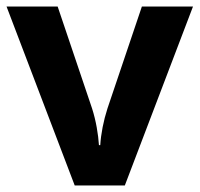

<svg xmlns="http://www.w3.org/2000/svg" viewBox="-20 -566 609 586"><path d="M208 0H361L569 -546H413L308 -235C296 -198 288 -157 286 -123H282C280 -155 273 -198 261 -235L156 -546H0Z"/></svg>

Font: Noto Sans Lisu
Style: Bold
Weight: 700
Designer: Monotype Design Team. David Williams.
Foundry: Monotype Imaging Inc.
Version: Version 2.102